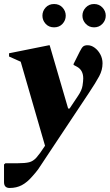

<svg xmlns="http://www.w3.org/2000/svg" viewBox="-35 -695 546 955"><path d="M13 240Q-15 240 -15 211V123L-8 117H53Q90 117 110 112Q130 107 146.5 88.5Q163 70 189 30L68 -388L10 -414V-430L209 -470H212L304 -155H311L353 -218Q372 -246 375.5 -269Q379 -292 379 -305Q379 -346 348 -363L331 -372V-377L362 -439Q372 -459 379.5 -464.5Q387 -470 401 -470Q419 -470 436 -457.5Q453 -445 464 -424.5Q475 -404 475 -380Q475 -347 458.5 -316Q442 -285 406 -231L200 79Q184 102 174.5 117.5Q165 133 154.5 147.5Q144 162 125 183Q100 212 73.5 226Q47 240 13 240ZM234 -559Q208 -559 192 -576.5Q176 -594 176 -617Q176 -640 192 -657.5Q208 -675 234 -675Q260 -675 276 -657.5Q292 -640 292 -617Q292 -594 276 -576.5Q260 -559 234 -559ZM433 -559Q408 -559 391.5 -576.5Q375 -594 375 -617Q375 -640 391.5 -657.5Q408 -675 433 -675Q458 -675 474.5 -657.5Q491 -640 491 -617Q491 -594 474.5 -576.5Q458 -559 433 -559Z"/></svg>

Font: Spectral ExtraBold
Style: Italic
Weight: 800
Italic angle: -10°
Designer: Jean-Baptiste Levee
Foundry: Production Type
Version: Version 2.001